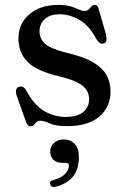

<svg xmlns="http://www.w3.org/2000/svg" viewBox="-20 -501 510 780"><path d="M221.5 -443Q184 -443 162.2 -423.5Q140.5 -404 140.5 -373.5Q140.5 -344.5 162 -324Q183.5 -303.5 249 -287Q319 -271 358 -248Q397 -225 413 -195.2Q429 -165.5 429 -129.5Q429 -66 383.2 -27.2Q337.5 11.5 252.5 11.5Q206 11.5 182.8 0.5Q159.5 -10.5 143.5 -10.5Q133.5 -10.5 128 -4.8Q122.5 1 117.5 6.5Q112.5 12 103.5 12Q91.5 12 85 -7.5L48 -112Q38.5 -141 56.5 -148Q74 -154.5 86 -134.5Q119 -73 160.2 -49.5Q201.5 -26 247 -26Q294.5 -26 318.2 -46Q342 -66 342 -99Q342 -128.5 317.8 -150.8Q293.5 -173 220 -191Q128.5 -212.5 91.8 -249.8Q55 -287 55 -345.5Q55 -405 99.2 -443Q143.5 -481 217 -481Q248.5 -481 268.2 -474.8Q288 -468.5 300.5 -462.5Q313 -456.5 323.5 -456.5Q334.5 -456.5 340.5 -462.8Q346.5 -469 351.5 -475Q356.5 -481 365 -481Q377.5 -481 381.5 -462.5L410 -363Q413.5 -347.5 412.5 -337.8Q411.5 -328 401.5 -324.5Q385.5 -318.5 371 -343Q342.5 -397 303 -420Q263.5 -443 221.5 -443ZM233.5 160.5Q209 160.5 196.5 147.5Q184 134.5 184 115.5Q184 93 200 79.2Q216 65.5 239.5 65.5Q266 65.5 283.2 83.2Q300.5 101 300.5 138.5Q300.5 233 206.5 257.5Q188.5 262 184 248Q179.5 234.5 197.5 230.5Q229.5 221.5 244.8 205Q260 188.5 260 172Q260 160.5 247 160.5Z"/></svg>

Font: Fraunces 9pt S000
Style: Regular
Weight: 400
Version: Version 1.000; ttfautohint (v1.8.3)